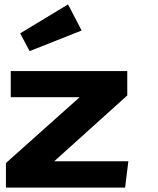

<svg xmlns="http://www.w3.org/2000/svg" viewBox="-20 -855 718 875"><path d="M7 0V-112L343 -412H29V-531H560V-420L227 -120H565L550 0ZM72 -703 290 -835 352 -716 115 -622Z"/></svg>

Font: Fix15 Mono
Style: Bold
Weight: 700
Designer: Carrois Corporate & Edenspiekermann AG
Foundry: Carrois Corporate GbR & Edenspiekermann AG
Version: Version 3.206